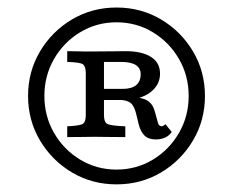

<svg xmlns="http://www.w3.org/2000/svg" viewBox="-20 -662 623 513"><path d="M291.3 -169.4Q226 -169.4 172.4 -201.2Q118.7 -233.1 86.9 -286.7Q55 -340.3 55 -405.6Q55 -471 86.9 -524.6Q118.7 -578.2 172.4 -610.1Q226 -641.9 291.3 -641.9Q356.6 -641.9 410.3 -610.1Q463.9 -578.2 495.7 -524.6Q527.6 -471 527.6 -405.6Q527.6 -340.3 495.7 -286.7Q463.9 -233.1 410.3 -201.2Q356.6 -169.4 291.3 -169.4ZM291.3 -208.9Q344.5 -208.9 388.5 -235.5Q432.4 -262.1 458.2 -306.9Q484.1 -351.6 484.1 -405.6Q484.1 -459.7 458.2 -504.4Q432.4 -549.2 388.5 -575.8Q344.5 -602.4 291.3 -602.4Q238.1 -602.4 194.1 -575.8Q150.2 -549.2 124.4 -504.4Q98.6 -459.7 98.6 -405.6Q98.6 -351.6 124.4 -306.9Q150.2 -262.1 194.1 -235.5Q238.1 -208.9 291.3 -208.9ZM159.6 -295.7V-324.5Q194.1 -326.1 201.7 -331.3Q209.2 -336.5 209.2 -354.3V-465.8Q209.2 -484.4 201.7 -490.1Q194.1 -495.7 159.6 -496.5V-525.3Q174.8 -525.3 184.5 -524.9Q194.1 -524.5 204.6 -524.5Q215 -524.5 231.7 -524.5Q259.1 -524.5 282 -524.9Q305 -525.3 315.4 -525.3Q359.3 -525.3 383.5 -509.9Q407.6 -494.5 407.6 -465.1Q407.6 -434.9 381.2 -414.9Q354.7 -394.9 305.8 -394.9H248.7V-424.5H307.6Q331.4 -424.5 343.7 -434.5Q355.9 -444.4 355.9 -463.6Q355.9 -479.7 343 -488.1Q330 -496.5 303.9 -496.5H257.8V-354.3Q257.8 -336.5 266 -331.3Q274.3 -326.1 314.8 -324.5V-295.7Q282.3 -295.7 265.7 -296.1Q249 -296.5 234 -296.5Q218.6 -296.5 202 -296.1Q185.4 -295.7 159.6 -295.7ZM396 -289.4Q376.8 -289.4 365.9 -300.1Q355 -310.8 350.2 -331.4L343.3 -359.8Q337.8 -380.5 328.4 -387.3Q318.9 -394.1 302.9 -394.9L301.3 -406.5L325.2 -404.6Q359.3 -402 373.9 -393.2Q388.6 -384.4 394.2 -362.3L401.2 -336.9Q402.8 -329.7 405.6 -327.2Q408.5 -324.7 411.7 -324.7Q416.5 -324.7 422.1 -330.2L438.9 -309.3Q424.7 -289.4 396 -289.4Z"/></svg>

Font: Playfair 5pt SemiExpanded Light
Style: Regular
Weight: 300
Width: 6
Designer: Claus Eggers Sørensen
Foundry: Claus Eggers Sørensen
Version: Version 2.203